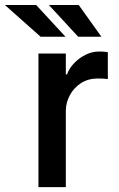

<svg xmlns="http://www.w3.org/2000/svg" viewBox="-87 -764 484 784"><path d="M353.3 -550.8V-441.1Q338.4 -443.5 313.2 -443.5Q272.7 -443.5 243.4 -424.4Q214.1 -405.2 198.2 -375.2Q182.2 -345.2 181.8 -313.6V0H70V-545.5H181.8V-460.2H186.8Q194.6 -483.7 214.7 -505Q234.7 -526.3 261.7 -540Q288.7 -553.6 317.5 -553.6Q341.3 -553.6 353.3 -550.8ZM180.4 -614H78.8L-67.1 -743.6H60.7ZM327.1 -614H232.2L112.6 -743.6H234.4Z"/></svg>

Font: Interface Medium
Style: Regular
Weight: 500
Designer: Rasmus Andersson
Foundry: rsms
Version: Version 1.8